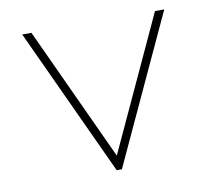

<svg xmlns="http://www.w3.org/2000/svg" viewBox="-63 -583 725 655"><g transform="rotate(-10 299.5 -256.0)"><path d="M290.5 0H308.5L545.5 -512H513.5L299.5 -49L85.5 -512H53.5Z"/></g></svg>

Font: Spartan Thin
Style: Regular
Weight: 100
Designer: Matt Bailey, Mirko Velimirovic
Foundry: Matt Bailey
Version: Version 1.003; ttfautohint (v1.8.3)